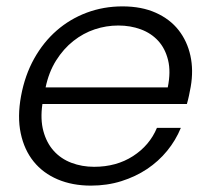

<svg xmlns="http://www.w3.org/2000/svg" viewBox="-20 -574 662 602"><path d="M351 -494Q313 -494 277 -482Q241 -470 210 -445.5Q179 -421 156 -384.5Q133 -348 123 -300H506Q516 -349 507 -385.5Q498 -422 476 -446Q454 -470 421.5 -482Q389 -494 351 -494ZM547 -173Q531 -134 504 -101Q477 -68 441 -44Q405 -20 360.5 -6Q316 8 265 8Q207 8 161 -11.5Q115 -31 85.5 -67.5Q56 -104 45 -156Q34 -208 46 -273Q58 -338 87 -390Q116 -442 158 -478.5Q200 -515 252.5 -534.5Q305 -554 364 -554Q424 -554 468.5 -534Q513 -514 540 -479.5Q567 -445 577 -399.5Q587 -354 578 -302Q575 -286 572.5 -274Q570 -262 566 -248H113Q106 -200 116 -163Q126 -126 148.5 -101Q171 -76 204 -63.5Q237 -51 275 -51Q345 -51 397 -84.5Q449 -118 472 -173Z"/></svg>

Font: SVN-Poppins Light
Style: Italic
Weight: 300
Italic angle: -10°
Designer: Ninad Kale (Devanagari), Jonny Pinhorn (Latin)
Foundry: Indian Type Foundry
Version: Version 3.002 2017; ttfautohint (v1.8.3)